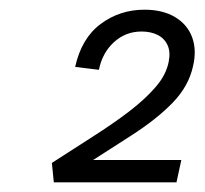

<svg xmlns="http://www.w3.org/2000/svg" viewBox="-20 -782 422 396"><path d="M87 -446Q130 -474 171 -500Q212 -526 245.5 -551.5Q279 -577 301 -602.5Q323 -628 328 -655Q332 -675 325.5 -689Q319 -703 305 -710Q291 -717 272 -717Q239 -717 215 -695Q191 -673 184 -638L135 -644Q148 -703 187.5 -732.5Q227 -762 278 -762Q316 -762 341.5 -746.5Q367 -731 376.5 -704.5Q386 -678 378 -645Q369 -604 336 -570Q303 -536 250 -502Q197 -468 130 -425L152 -452H354L344 -406H91Z"/></svg>

Font: Ysabeau
Style: Italic
Weight: 400
Italic angle: -12°
Designer: Christian Thalmann (Catharsis Fonts)
Version: Version 2.000;gftools[0.9.27.dev2+g8671c4b]